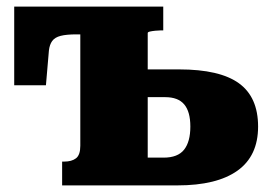

<svg xmlns="http://www.w3.org/2000/svg" viewBox="-20 -561 816 581"><path d="M427 -84H475Q518 -84 537 -108Q556 -132 556 -178Q556 -223 537.5 -245Q519 -267 480 -267H408V-351H522Q645 -351 703 -309Q761 -267 761 -178Q761 -89 698.5 -44.5Q636 0 517 0H168V-72H174Q197 -72 210 -82Q223 -92 223 -120V-541H474V-469H466Q459 -469 449.5 -468Q440 -467 433.5 -465.5Q427 -464 427 -461ZM320 -457H212Q181 -457 163.5 -452.5Q146 -448 138 -437Q130 -426 128 -408L119 -303H23V-541H320Z"/></svg>

Font: Roboto Serif ExtraBold
Style: Regular
Weight: 800
Designer: Greg Gazdowicz
Foundry: Commercial Type
Version: Version 1.008